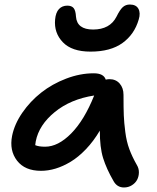

<svg xmlns="http://www.w3.org/2000/svg" viewBox="-20 -787 688 844"><path d="M377.9 -560.1Q295.9 -560.1 256.3 -601.3Q216.8 -642.6 222.2 -701.2Q225.1 -732.4 239.3 -747.3Q253.4 -762.2 275.9 -762.2Q294.9 -762.2 303.7 -751.5Q312.5 -740.7 314 -713.9Q318.4 -657.2 389.2 -657.2Q463.4 -657.2 492.2 -713.9Q506.8 -743.7 519.5 -755.4Q532.2 -767.1 550.8 -767.1Q578.1 -767.1 588.4 -748.5Q598.6 -730 589.8 -701.2Q570.8 -635.7 518.3 -597.9Q465.8 -560.1 377.9 -560.1ZM160.2 -36.1Q89.4 -36.1 54.9 -80.8Q20.5 -125.5 33.2 -189.9Q43.5 -241.2 78.1 -291.5Q112.8 -341.8 161.1 -379.9Q209.5 -418 270.8 -441.4Q332 -464.8 392.1 -464.8Q436 -464.8 444.8 -437Q454.6 -439 460.9 -439Q489.3 -439 506.1 -419.7Q522.9 -400.4 522.9 -370.1Q522.9 -310.5 524.2 -279.5Q525.4 -248.5 530.8 -206.8Q536.1 -165 548.6 -131.3Q561 -97.7 582 -61Q590.8 -46.4 590.6 -28.8Q590.3 -11.2 582.8 3.2Q575.2 17.6 559.8 27.3Q544.4 37.1 524.9 37.1Q494.6 37.1 479 8.8Q448.2 -44.4 433.3 -92Q418.5 -139.6 418.9 -212.9Q391.1 -166 357.7 -131.1Q324.2 -96.2 290.5 -75.9Q256.8 -55.7 224.4 -45.9Q191.9 -36.1 160.2 -36.1ZM137.2 -166Q134.8 -151.4 134.8 -148.9Q150.4 -142.1 178.2 -142.1Q235.4 -142.1 293 -200.4Q350.6 -258.8 394 -367.2Q290 -351.1 220.7 -294.4Q151.4 -237.8 137.2 -166Z"/></svg>

Font: Shantell Sans Irregular
Style: Italic
Weight: 500
Italic angle: -11.31°
Designer: Stephen Nixon, Anya Danilova, Shantell Martin
Foundry: Arrow Type
Version: Version 1.006;[9816181b4]